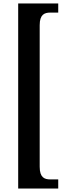

<svg xmlns="http://www.w3.org/2000/svg" viewBox="-20 -819 391 1098"><path d="M84 -799V259H313V207H268C235 207 207 197 207 135V-675C207 -737 235 -747 268 -747H313V-799Z"/></svg>

Font: Noto Serif Sinhala ExtraCondensed
Style: Bold
Weight: 700
Width: 2
Designer: Jelle Bosma - Monotype Design Team
Foundry: Monotype Imaging Inc.
Version: Version 2.007